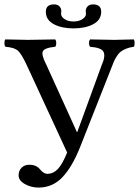

<svg xmlns="http://www.w3.org/2000/svg" viewBox="-20 -825 630 867"><path d="M368.2 -762.2Q368.2 -765.1 367.7 -769.5Q367.2 -773.9 367.2 -774.9Q367.2 -787.1 375.5 -796.1Q383.8 -805.2 399.9 -805.2Q437 -805.2 437 -772Q437 -734.9 401.1 -715.8Q365.2 -696.8 312 -696.8Q258.8 -696.8 222.9 -715.8Q187 -734.9 187 -772Q187 -805.2 224.1 -805.2Q240.2 -805.2 248.5 -796.1Q256.8 -787.1 256.8 -774.9Q256.8 -773.9 256.3 -769.5Q255.9 -765.1 255.9 -762.2Q255.9 -749 272 -738.5Q288.1 -728 312 -728Q335.9 -728 352.1 -738.5Q368.2 -749 368.2 -762.2ZM104.5 -522.9Q79.1 -578.6 62.7 -594.5Q46.4 -610.4 4.9 -613.8Q0 -618.7 0 -630.4Q0 -642.1 3.9 -647Q98.1 -645 107.9 -645Q134.8 -645 229 -647Q233.9 -642.1 233.9 -630.1Q233.9 -618.2 229 -613.8Q180.2 -608.9 173.3 -592.8Q166.5 -576.7 188.5 -534.2L327.1 -229H329.1L438 -527.8Q457 -569.8 448 -589.8Q439 -609.9 387.2 -613.8Q382.3 -617.7 382.1 -629.9Q381.8 -642.1 387.2 -647Q481.4 -645 496.1 -645Q503.9 -645 584 -647Q587.9 -642.1 587.9 -630.1Q587.9 -618.2 584 -613.8Q564.9 -611.3 550 -605.2Q535.2 -599.1 525.6 -592Q516.1 -585 507.8 -571.8Q499.5 -558.6 494.9 -548.6Q490.2 -538.6 483.9 -521L341.8 -161.1Q306.6 -72.3 262.2 -25.1Q217.8 22 153.8 22Q120.6 22 92.3 6.1Q64 -9.8 64 -33.2Q64 -54.2 77.4 -67.6Q90.8 -81.1 112.8 -81.1Q142.6 -81.1 159.2 -62Q176.3 -40 194.8 -40Q219.7 -40 240.5 -61Q261.2 -82 283.2 -136.2Z"/></svg>

Font: Linux Libertine Capitals
Style: Small Caps
Weight: 400
Designer: Philipp H. Poll
Foundry: Philipp H. Poll
Version: Version 5.1.3